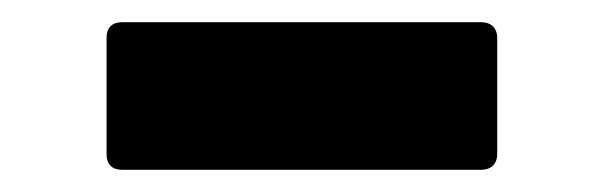

<svg xmlns="http://www.w3.org/2000/svg" viewBox="-20 -402 544 173"><path d="M90 -249H414C422 -249 428 -254 428 -263V-368C428 -377 422 -382 414 -382H90C81 -382 76 -377 76 -368V-263C76 -254 81 -249 90 -249Z"/></svg>

Font: LINE Seed JP App_OTF Bold
Style: Regular
Weight: 700
Designer: LINE & Fontrix & Fontworks
Version: Version 1.009